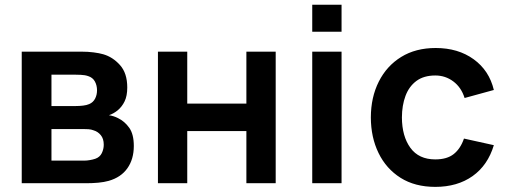

<svg xmlns="http://www.w3.org/2000/svg" viewBox="-20 -752 2078 788"><path d="M334.5 0H69.2V-540H314.5Q341.2 -540 364.2 -537Q387.2 -534.1 403.7 -529.3Q442.8 -518.1 472.5 -484.9Q502.3 -451.7 502.3 -392.8Q502.3 -358.6 491.5 -336.2Q480.8 -313.9 462.5 -298.8Q453.9 -291.9 444.9 -287Q435.9 -282 427 -279.2Q446.8 -276.2 464.2 -267.3Q491.6 -254.1 510.4 -227.6Q529.2 -201.1 529.2 -153Q529.2 -98.7 502.8 -61.4Q476.5 -24.1 426 -9.7Q407.5 -4.5 383.5 -2.2Q359.5 0 334.5 0ZM191.2 -222.3V-92.8H326.2Q336.7 -92.8 349.1 -95Q361.5 -97.1 371.3 -100.5Q389.7 -106.9 397.8 -123.5Q405.8 -140 405.8 -158Q405.8 -182.7 393.7 -197.3Q381.6 -212 364.3 -217Q354.4 -221 342.8 -221.7Q331.2 -222.3 323.5 -222.3ZM191.2 -445.5V-316.8H291.2Q306.4 -316.8 321.1 -318.6Q335.8 -320.3 346 -324.8Q362.2 -331.6 370.2 -347Q378.2 -362.5 378.2 -381.3Q378.2 -401.6 369.4 -417.7Q360.6 -433.8 341.7 -439.7Q328.9 -444.2 311.2 -444.9Q293.4 -445.5 288.7 -445.5Z M748.5 0H628.2V-540H748.5V-326.8H991.2V-540H1111.5V0H991.2V-214H748.5Z M1381.8 -621.8H1261.5V-732.5H1381.8ZM1381.8 0H1261.5V-540H1381.8Z M1766.5 15Q1683.1 15 1624 -22.2Q1564.9 -59.5 1533.6 -124Q1502.2 -188.4 1502 -270Q1502.2 -352.8 1534.7 -417.2Q1567.1 -481.6 1626.6 -518.3Q1686.1 -555 1768.2 -555Q1860.2 -555 1924 -508.8Q1987.8 -462.7 2006.8 -382.7L1886.8 -349.8Q1873.1 -393.5 1840.5 -417.8Q1807.9 -442.2 1766.5 -442.2Q1719.3 -442.2 1689 -419.8Q1658.7 -397.3 1644.2 -358.4Q1629.7 -319.5 1629.5 -270Q1629.8 -192.9 1664.2 -145.4Q1698.7 -97.8 1766.5 -97.8Q1814.8 -97.8 1842.4 -119.9Q1870.1 -142 1884.2 -183.3L2006.8 -156.2Q1982.1 -73.7 1919.6 -29.3Q1857.1 15 1766.5 15Z"/></svg>

Font: Manrope Variable Light
Style: Regular
Weight: 200
Designer: Mikhail Sharanda
Foundry: Mikhail Sharanda
Version: Version 4.505